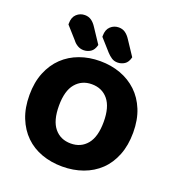

<svg xmlns="http://www.w3.org/2000/svg" viewBox="-152 -963 1006 1101"><g transform="rotate(20 351.5 -412.5)"><path d="M668 -304Q668 -226 644 -165.5Q620 -105 577.5 -64.5Q535 -24 477 -3Q419 18 351 18Q283 18 225 -3Q167 -24 125 -65Q83 -106 59 -166Q35 -226 35 -304Q35 -382 59.5 -442Q84 -502 126.5 -542.5Q169 -583 226.5 -604Q284 -625 351 -625Q418 -625 475.5 -604Q533 -583 576 -542.5Q619 -502 643.5 -442Q668 -382 668 -304ZM488 -304Q488 -394 451 -439Q414 -484 351 -484Q290 -484 252.5 -439.5Q215 -395 215 -304Q215 -213 252 -168Q289 -123 352 -123Q414 -123 451 -168Q488 -213 488 -304ZM107 -760V-767Q107 -804 128 -823.5Q149 -843 178 -843Q201 -843 218 -831Q235 -819 249 -797L308 -708Q300 -676 280.5 -663.5Q261 -651 238 -651Q218 -651 201 -661Q184 -671 173 -686ZM314 -760V-767Q314 -804 335 -823.5Q356 -843 385 -843Q408 -843 425 -831Q442 -819 456 -797L515 -708Q507 -676 487.5 -663.5Q468 -651 445 -651Q424 -651 408.5 -661.5Q393 -672 380 -686Z"/></g></svg>

Font: Baloo Thambi 2 ExtraBold
Style: Regular
Weight: 800
Designer: Aadarsh Rajan and Ek Type
Foundry: Ek Type
Version: Version 1.640;hotconv 1.0.111;makeotfexe 2.5.65597; ttfautoh